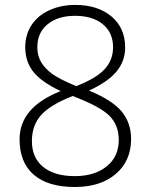

<svg xmlns="http://www.w3.org/2000/svg" viewBox="-20 -746 611 776"><path d="M284.2 -726.1Q375 -726.1 430.4 -679.7Q485.8 -633.3 485.8 -554.2Q485.8 -499.5 451.4 -457.5Q417 -415.5 339.8 -379.9Q433.6 -341.3 471.7 -295.4Q509.8 -249.5 509.8 -184.1Q509.8 -95.7 448 -43Q386.2 9.8 282.2 9.8Q174.3 9.8 116.7 -39.6Q59.1 -88.9 59.1 -183.1Q59.1 -247.1 99.6 -295.4Q140.1 -343.8 225.1 -377.9Q146.5 -415 114.3 -456.3Q82 -497.6 82 -555.2Q82 -606.4 107.9 -645.3Q133.8 -684.1 180.4 -705.1Q227.1 -726.1 284.2 -726.1ZM108.9 -175.8Q108.9 -108.4 154.5 -71.3Q200.2 -34.2 282.2 -34.2Q362.3 -34.2 411.1 -73.5Q460 -112.8 460 -180.2Q460 -240.7 421.6 -278.6Q383.3 -316.4 273.9 -357.9Q184.1 -323.2 146.5 -281.2Q108.9 -239.3 108.9 -175.8ZM283.2 -682.1Q214.4 -682.1 172.6 -648.2Q130.9 -614.3 130.9 -555.2Q130.9 -521 146.2 -494.9Q161.6 -468.8 190.7 -447.5Q219.7 -426.3 288.1 -397.9Q367.7 -428.7 402.3 -465.8Q437 -502.9 437 -555.2Q437 -613.8 395.8 -647.9Q354.5 -682.1 283.2 -682.1Z"/></svg>

Font: Zoram GWebM Light
Style: Regular
Weight: 300
Foundry: Ascender Corporation
Version: Version 1.000